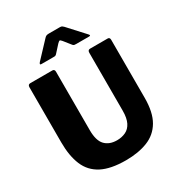

<svg xmlns="http://www.w3.org/2000/svg" viewBox="-222 -1106 1168 1259"><g transform="rotate(-30 362.0 -476.5)"><path d="M672 -284Q672 -174 634 -109.5Q596 -45 526 -17.5Q456 10 362 10Q247 10 179 -25.5Q111 -61 81.5 -131.5Q52 -202 52 -304V-721Q52 -742 70 -742H237Q254 -742 254 -723V-280Q254 -201 286.5 -167Q319 -133 377 -133Q413 -133 442.5 -147Q472 -161 488.5 -194Q505 -227 505 -283V-721Q505 -742 523 -742H656Q672 -742 672 -723V-284ZM435 -822 392 -876Q382 -888 377 -888Q372 -888 360 -876L311 -822Q305 -816 300.5 -815Q296 -814 287 -814H196Q188 -814 187.5 -818.5Q187 -823 194 -831L304 -948Q311 -956 318 -959.5Q325 -963 338 -963H423Q433 -963 438.5 -959Q444 -955 449 -950L558 -831Q575 -814 557 -814H460Q452 -814 446 -815Q440 -816 435 -822Z"/></g></svg>

Font: Libre Franklin ExtraBold
Style: Regular
Weight: 800
Designer: Pablo Impallari, Rodrigo Fuenzalida, Nhung Nguyen
Foundry: Impallari Type
Version: Version 3.000